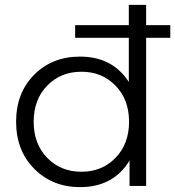

<svg xmlns="http://www.w3.org/2000/svg" viewBox="-20 -762 718 787"><path d="M308 5Q195 5 120.5 -70Q46 -145 46 -263Q46 -381 120 -455.5Q194 -530 308 -530Q441 -530 508 -426V-607H288V-659H508V-742H579V-659H678V-607H579V0H511V-104Q445 5 308 5ZM314 -58Q398 -58 453.5 -115Q509 -172 509 -263Q509 -354 453.5 -411Q398 -468 314 -468Q229 -468 173.5 -411Q118 -354 118 -263Q118 -172 173.5 -115Q229 -58 314 -58Z"/></svg>

Font: Belfius21
Style: Regular
Weight: 400
Designer: Montserrat's base design by Julieta Ulanovsky, modified by Coast SPRL for Belfius Bank NV.
Foundry: Montserrat's base design by Julieta Ulanovsky, modified by Coast SPRL for Belfius Bank NV.
Version: Version 2.000;FEAKit 1.0